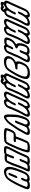

<svg xmlns="http://www.w3.org/2000/svg" viewBox="2466 -3406 940 5913"><g transform="rotate(-90 2936.5 -450.0)"><path d="M430 -388Q416 -388 410 -398Q407 -403 407 -409Q407 -415 410 -422L497 -627Q503 -641 517 -651Q531 -661 546 -661Q560 -661 566 -651Q569 -646 569 -640Q569 -634 566 -627L479 -422Q473 -408 459 -398Q445 -388 430 -388ZM184 0Q80 0 68 -52Q67 -52 67 -53Q66 -61 66 -70Q66 -101 79 -138Q89 -166 101 -194L132 -266L145 -299Q317 -667 422 -736Q474 -773 544 -791Q577 -800 606 -800Q636 -800 661 -790Q755 -752 755 -634Q755 -597 746 -553L747 -552Q718 -435 665 -306L664 -305Q658 -290 651.5 -272Q645 -254 637 -235Q618 -188 583 -126.5Q548 -65 473 -24Q435 -7 393 -7Q388 -7 361.5 -7.5Q335 -8 309 -32Q259 0 184 0ZM225 -70Q279 -74 293 -93Q301 -133 318 -175Q325 -192 333.5 -209Q342 -226 347 -239Q352 -252 366 -261.5Q380 -271 395 -271Q410 -271 415 -262Q418 -257 418 -251Q418 -245 415 -237L384 -166Q380 -155 371 -133Q366 -119 366 -108Q366 -101 368 -94V-93Q370 -84 405 -77L423 -76Q489 -76 535 -163Q552 -197 566 -230Q647 -426 673 -539Q680 -574 680 -603Q680 -697 611 -725Q607 -731 578 -731Q558 -731 521.5 -721Q485 -711 449 -686Q385 -654 213 -298Q208 -282 201 -265L169 -192Q161 -172 150 -143Q141 -118 141 -97V-89Q143 -81 166 -75Q183 -69 209 -69Z M734 -69 784 -72Q813 -76 833.5 -97Q854 -118 861 -135Q863 -141 867 -146Q874 -156 927 -285Q933 -299 947 -309Q961 -319 975 -319Q990 -319 996 -309Q999 -304 999 -298Q999 -292 996 -285Q941 -151 932 -134Q918 -112 909 -89Q906 -82 904 -76Q916 -72 959 -72Q1018 -74 1026 -85Q1039 -101 1054 -137L1063 -161Q1076 -189 1089 -219Q1149 -365 1242 -537Q1286 -616 1304 -660Q1318 -692 1318 -711Q1318 -716 1317 -720Q1309 -729 1244 -731Q1179 -728 1162 -720Q1156 -710 1149 -693Q1142 -675 1138 -663Q1134 -651 1130 -642L1118 -616Q1091 -551 1089 -532Q1089 -526 1086 -519Q1083 -512 1075 -503Q1059 -486 1036 -486Q1015 -486 1015 -505V-509Q1020 -549 1038 -592L1061 -642Q1064 -649 1067 -659Q1070 -669 1074 -678Q1078 -687 1079 -694Q1080 -696 1080 -698Q1080 -709 1057 -710Q1040 -710 1026 -709Q1012 -708 1001 -708Q965 -708 953 -703Q946 -699 936 -676L930 -664Q902 -608 878 -551Q853 -489 832 -426Q808 -353 778 -281Q765 -249 751.5 -219Q738 -189 726 -159Q722 -149 713 -133Q696 -100 691 -86L686 -72Q704 -69 734 -69ZM703 0Q630 0 619 -14Q611 -27 611 -43Q611 -56 616 -70L625 -93Q634 -117 653 -152L656 -159Q669 -191 683 -221Q697 -251 709 -281Q738 -350 760 -421Q780 -484 806 -546Q832 -609 864 -672Q875 -697 896 -726Q923 -764 979 -775Q996 -778 1049 -778Q1063 -779 1078 -779Q1111 -779 1132 -768Q1175 -799 1267 -800Q1309 -800 1340 -794Q1393 -784 1393 -735Q1393 -707 1376 -667Q1353 -610 1324 -559L1309 -530Q1241 -405 1183 -278V-277Q1170 -249 1157.5 -219Q1145 -189 1131 -158L1123 -138Q1114 -115 1096.5 -83Q1079 -51 1044.5 -27.5Q1010 -4 932 -2Q851 -2 835 -23L833 -27Q801 -8 763 -3Q738 0 703 0Z M1357 0Q1293 0 1240 -6Q1214 -9 1206 -29Q1199 -45 1199 -65Q1199 -84 1205 -106Q1220 -193 1299 -384Q1347 -500 1400 -608Q1405 -619 1410 -631Q1432 -680 1462 -724.5Q1492 -769 1542 -786H1543Q1595 -798 1744 -800Q1822 -800 1870 -792Q1942 -781 1946 -746V-737Q1946 -691 1917 -620Q1894 -564 1872 -528Q1847 -486 1812 -461Q1771 -431 1689 -431Q1674 -380 1657 -336Q1647 -309 1614 -228Q1581 -148 1550 -87Q1534 -55 1501 -34Q1440 0 1357 0ZM1390 -70Q1476 -74 1483 -92Q1517 -163 1531 -197L1543 -227L1576 -306Q1602 -369 1619 -431L1538 -432Q1524 -432 1518 -442Q1515 -447 1515 -453Q1515 -460 1518 -467Q1523 -481 1538 -491Q1553 -501 1567 -501L1682 -500L1741 -501Q1772 -502 1785 -511Q1809 -527 1847 -617Q1849 -624 1861 -653Q1872 -680 1872 -707V-711Q1871 -712 1858 -717Q1845 -722 1811 -726.5Q1777 -731 1711 -731Q1579 -729 1535 -719Q1518 -711 1478 -627L1467 -603Q1417 -502 1365 -377Q1306 -234 1288 -162Q1274 -108 1274 -87Q1274 -78 1277 -75Q1316 -70 1371 -70Z M2267 -731Q2256 -730 2238 -717Q2227 -710 2182 -674Q2138 -645 1951 -358Q1913 -297 1886 -241Q1861 -190 1827 -134Q1821 -126 1815 -111Q1811 -102 1811 -95Q1811 -70 1858 -70H1869Q1913 -70 1943.5 -87.5Q1974 -105 1998 -162Q2025 -234 2069 -340Q2087 -385 2106 -427Q2113 -442 2127 -451Q2141 -460 2154 -460Q2170 -460 2175 -450Q2178 -445 2178 -438Q2178 -432 2175 -425Q2154 -380 2134 -330Q2100 -247 2069 -166Q2059 -140 2059 -122Q2059 -80 2106 -72Q2114 -70 2121 -70Q2181 -70 2218 -159Q2239 -211 2254 -267Q2260 -292 2266 -309Q2290 -386 2290 -499V-525Q2291 -572 2294 -620V-633Q2294 -664 2286.5 -697.5Q2279 -731 2267 -731ZM2295 -800Q2346 -800 2363 -731Q2369 -695 2369 -665Q2369 -654 2368 -643Q2366 -598 2366 -552V-535Q2366 -401 2337 -314Q2332 -300 2326 -277Q2313 -224 2287 -162Q2254 -81 2194 -35Q2147 -1 2093 -1L2069 -3Q2011 -11 1993 -54Q1975 -38 1953 -27Q1893 0 1830 0Q1757 0 1740 -42Q1737 -53 1737 -65Q1737 -89 1749 -118Q1756 -135 1764 -148Q1795 -198 1819 -247Q1848 -306 1890 -374Q2077 -664 2146 -718Q2201 -761 2227 -778Q2260 -799 2295 -800Z M2388 0Q2297 0 2297 -64Q2297 -90 2312 -126L2336 -175L2342 -184Q2365 -226 2383 -258Q2412 -306 2434 -354Q2466 -419 2531 -577L2555 -644Q2565 -668 2583.5 -700.5Q2602 -733 2654 -766Q2714 -800 2761 -800Q2787 -800 2808.5 -790Q2830 -780 2840 -742Q2917 -798 2985 -798Q3011 -798 3033 -790Q3073 -773 3073 -731Q3073 -725 3072 -718Q3067 -693 3057 -668Q3050 -653 3042 -637L3032 -615Q3012 -572 2992 -531Q2949 -442 2913 -354Q2887 -293 2852 -217L2839 -186Q2824 -150 2797.5 -107Q2771 -64 2716 -30Q2665 -1 2624 -1Q2562 -1 2551 -66Q2529 -49 2506 -36Q2438 0 2388 0ZM2412 -69Q2419 -69 2435.5 -71Q2452 -73 2488 -92Q2532 -117 2574 -169Q2578 -177 2586 -184Q2630 -245 2667 -334Q2674 -349 2688 -359Q2702 -369 2717 -369Q2731 -369 2737 -359Q2740 -354 2740 -349Q2740 -342 2736 -334Q2693 -230 2638 -157Q2625 -122 2625 -101Q2625 -70 2654 -70Q2671 -70 2696 -85H2697Q2726 -103 2743 -132.5Q2760 -162 2785 -221Q2812 -279 2833 -329L2843 -354Q2886 -458 2925 -535Q2945 -576 2963 -618Q2986 -663 2990 -674Q2997 -691 2999 -704V-705Q2999 -718 2982 -724Q2974 -729 2953 -729Q2932 -729 2899 -712Q2879 -703 2850 -676.5Q2821 -650 2787 -600Q2753 -550 2718 -467Q2713 -453 2698.5 -443Q2684 -433 2670 -433Q2655 -433 2649 -443Q2647 -448 2647 -454Q2647 -460 2649 -467Q2698 -584 2758 -660Q2767 -680 2767 -699Q2767 -730 2734 -730Q2708 -730 2675 -712Q2651 -697 2639 -675Q2633 -664 2626 -649Q2620 -635 2614 -616.5Q2608 -598 2600 -578Q2501 -338 2447 -247Q2428 -215 2407 -176L2401 -165Q2385 -136 2378 -118Q2372 -105 2370 -91V-89Q2370 -78 2387 -73H2388Q2397 -69 2412 -69Z M2973 -69Q2979 -69 2995.5 -71Q3012 -73 3048 -92Q3092 -117 3134 -169Q3138 -177 3146 -184Q3190 -245 3227 -334Q3234 -349 3248 -359Q3262 -369 3277 -369Q3291 -369 3297 -359Q3300 -354 3300 -349Q3300 -342 3296 -334Q3253 -230 3198 -157Q3185 -122 3185 -101Q3185 -70 3214 -70Q3231 -70 3256 -85H3257Q3286 -103 3303 -132.5Q3320 -162 3345 -221Q3372 -279 3392 -329L3403 -354Q3446 -458 3485 -535Q3505 -576 3523 -618Q3546 -663 3550 -674Q3557 -691 3559 -705V-706Q3559 -718 3542 -724Q3534 -729 3513 -729Q3492 -729 3459 -712Q3439 -703 3410 -676.5Q3381 -650 3347 -600Q3313 -550 3278 -467Q3273 -453 3258.5 -443Q3244 -433 3230 -433Q3215 -433 3209 -443Q3207 -448 3207 -454Q3207 -460 3209 -467Q3258 -584 3318 -660Q3327 -680 3328 -699Q3327 -730 3293 -730Q3268 -730 3235 -712Q3211 -697 3199 -675Q3193 -664 3187 -649Q3181 -635 3174.5 -616.5Q3168 -598 3160 -578Q3061 -338 3007 -247Q2988 -215 2967 -176L2961 -165Q2945 -136 2938 -118Q2932 -105 2930 -92V-89Q2930 -78 2947 -73H2948Q2957 -69 2973 -69ZM3577 -795Q3585 -793 3593 -790Q3633 -773 3633 -731Q3633 -725 3632 -718Q3627 -693 3617 -668Q3610 -653 3602 -637L3592 -615Q3572 -572 3552 -531Q3509 -442 3473 -354Q3447 -293 3412 -217L3399 -186Q3384 -150 3357.5 -107Q3331 -64 3276 -30Q3225 -1 3184 -1Q3122 -1 3111 -66Q3089 -49 3066 -36Q2998 0 2948 0Q2857 0 2857 -64Q2857 -90 2872 -126L2896 -175L2902 -184Q2925 -226 2943 -258Q2972 -306 2994 -354Q3026 -419 3091 -577L3115 -644Q3125 -668 3143.5 -700.5Q3162 -733 3214 -766Q3251 -787 3282 -795Q3284 -805 3289 -819Q3309 -866 3353 -889Q3377 -900 3400 -900Q3427 -900 3452 -885Q3459 -880 3462 -875Q3471 -880 3482 -885Q3519 -900 3546 -900Q3568 -900 3583 -889Q3598 -876 3598 -855Q3598 -839 3589 -819Q3584 -805 3577 -795ZM3371 -789Q3391 -778 3400 -742Q3441 -772 3479 -786Q3486 -795 3497 -802Q3514 -812 3516 -813Q3520 -824 3520.5 -826Q3521 -828 3520.5 -828.5Q3520 -829 3517 -829Q3499 -829 3482 -819L3477 -817Q3450 -799 3431 -799Q3418 -799 3411.5 -804.5Q3405 -810 3396 -819L3393 -822Q3380 -829 3368 -829Q3366 -829 3365.5 -828.5Q3365 -828 3363.5 -826Q3362 -824 3358 -813Q3358 -812 3366 -802Q3371 -796 3371 -789Z M3631 0Q3561 0 3517 -19Q3460 -48 3460 -126Q3460 -143 3463 -162Q3472 -222 3508 -308Q3524 -347 3567 -426.5Q3610 -506 3660 -585Q3710 -664 3752 -709Q3802 -759 3872.5 -779.5Q3943 -800 3999 -800Q4126 -800 4157 -719Q4165 -698 4165 -675Q4165 -642 4149 -603Q4105 -495 3982 -431Q3993 -421 3999 -404Q4004 -385 4004 -363Q4004 -311 3976 -244Q3955 -193 3928 -149Q3868 -53 3753 -17Q3701 0 3631 0ZM3660 -69Q3717 -70 3755 -82H3756Q3804 -98 3828 -120Q3870 -157 3907 -246Q3911 -256 3924 -289Q3931 -306 3931 -327Q3931 -344 3926 -363Q3920 -383 3856 -383Q3822 -383 3775 -381Q3761 -381 3755 -391Q3752 -396 3752 -403Q3752 -409 3754 -415Q3760 -430 3773.5 -440Q3787 -450 3803 -451Q3908 -454 3986 -499Q4054 -540 4080 -601Q4089 -624 4089 -647Q4089 -661 4083 -686Q4077 -711 4021 -725H4020Q3999 -731 3971 -731Q3919 -731 3871 -715.5Q3823 -700 3799 -676Q3765 -640 3719.5 -568Q3674 -496 3633 -421Q3592 -346 3577 -308Q3560 -267 3546 -221Q3534 -183 3534 -151Q3534 -145 3536 -122.5Q3538 -100 3570.5 -84.5Q3603 -69 3660 -69Z M4124 -70Q4139 -70 4164 -83Q4197 -100 4216 -144L4231 -184Q4244 -215 4261 -250L4275 -283Q4281 -298 4296 -308Q4311 -318 4325 -318Q4339 -318 4345 -308Q4348 -303 4348 -297Q4348 -291 4345 -283Q4339 -269 4328 -247Q4316 -220 4304 -190Q4277 -125 4277 -110Q4277 -107 4278 -106Q4291 -78 4345 -78Q4367 -78 4391 -85Q4415 -92 4430.5 -112.5Q4446 -133 4462 -171Q4488 -238 4488 -291Q4488 -300 4487 -308V-309Q4487 -342 4473 -357.5Q4459 -373 4416 -384Q4401 -390 4401 -404Q4401 -410 4404 -418Q4413 -439 4438 -450L4455 -456Q4469 -460 4481 -465Q4482 -465 4482 -466Q4520 -482 4555 -509Q4590 -536 4611 -564Q4633 -597 4647 -630Q4664 -672 4664 -693Q4664 -705 4659 -711H4658Q4646 -721 4610 -721Q4573 -721 4540 -711L4538 -710Q4523 -699 4494 -652Q4475 -618 4448 -552Q4441 -535 4426.5 -524.5Q4412 -514 4397 -514Q4383 -514 4377 -525Q4375 -529 4375 -535Q4375 -542 4379 -552L4385 -567Q4409 -626 4439 -678Q4439 -684 4442 -691Q4447 -702 4447 -710Q4447 -731 4415 -731Q4387 -731 4354 -712Q4324 -693 4306 -650Q4301 -637 4297 -624Q4293 -611 4288 -599L4277 -575Q4252 -524 4230 -471L4181 -353Q4159 -306 4133 -263.5Q4107 -221 4088 -181L4060 -122Q4052 -105 4051 -93V-92Q4051 -80 4067 -76H4068Q4084 -70 4107 -70ZM4078 0Q3977 0 3977 -65Q3977 -72 3978 -79Q3983 -104 3993 -129Q4000 -145 4008 -160Q4045 -235 4068 -274Q4105 -334 4131 -396L4163 -478Q4185 -530 4211 -582L4220 -600Q4224 -610 4227.5 -621Q4231 -632 4236 -644Q4246 -668 4265.5 -702Q4285 -736 4334 -767Q4393 -800 4440 -800Q4498 -800 4515 -763Q4562 -791 4645 -791Q4695 -791 4722 -768Q4738 -751 4738 -721Q4738 -686 4717 -635Q4694 -579 4669 -545Q4617 -473 4526 -423Q4560 -399 4562 -337Q4563 -328 4563 -319Q4563 -254 4532 -173Q4523 -151 4507 -120Q4467 -47 4386 -19H4385Q4350 -9 4313 -9Q4246 -9 4214 -48Q4149 0 4078 0Z M4628 0Q4537 0 4537 -64Q4537 -90 4552 -126L4576 -175L4582 -184Q4605 -226 4623 -258Q4652 -306 4674 -354Q4706 -419 4771 -577L4795 -644Q4805 -668 4823.5 -700.5Q4842 -733 4894 -766Q4954 -800 5001 -800Q5027 -800 5048.5 -790Q5070 -780 5080 -742Q5157 -798 5225 -798Q5251 -798 5273 -790Q5313 -773 5313 -731Q5313 -725 5312 -718Q5307 -693 5297 -668Q5290 -653 5282 -637L5272 -615Q5252 -572 5232 -531Q5189 -442 5153 -354Q5127 -293 5092 -217L5079 -186Q5064 -150 5037.5 -107Q5011 -64 4956 -30Q4905 -1 4864 -1Q4802 -1 4791 -66Q4769 -49 4746 -36Q4678 0 4628 0ZM4652 -69Q4659 -69 4675.5 -71Q4692 -73 4728 -92Q4772 -117 4814 -169Q4818 -177 4826 -184Q4870 -245 4907 -334Q4914 -349 4928 -359Q4942 -369 4957 -369Q4971 -369 4977 -359Q4980 -354 4980 -349Q4980 -342 4976 -334Q4933 -230 4878 -157Q4865 -122 4865 -101Q4865 -70 4894 -70Q4911 -70 4936 -85H4937Q4966 -103 4983 -132.5Q5000 -162 5025 -221Q5052 -279 5073 -329L5083 -354Q5126 -458 5165 -535Q5185 -576 5203 -618Q5226 -663 5230 -674Q5237 -691 5239 -704V-705Q5239 -718 5222 -724Q5214 -729 5193 -729Q5172 -729 5139 -712Q5119 -703 5090 -676.5Q5061 -650 5027 -600Q4993 -550 4958 -467Q4953 -453 4938.5 -443Q4924 -433 4910 -433Q4895 -433 4889 -443Q4887 -448 4887 -454Q4887 -460 4889 -467Q4938 -584 4998 -660Q5007 -680 5007 -699Q5007 -730 4974 -730Q4948 -730 4915 -712Q4891 -697 4879 -675Q4873 -664 4866 -649Q4860 -635 4854 -616.5Q4848 -598 4840 -578Q4741 -338 4687 -247Q4668 -215 4647 -176L4641 -165Q4625 -136 4618 -118Q4612 -105 4610 -91V-89Q4610 -78 4627 -73H4628Q4637 -69 4652 -69Z M5213 -69Q5219 -69 5235.5 -71Q5252 -73 5288 -92Q5332 -117 5374 -169Q5378 -177 5386 -184Q5430 -245 5467 -334Q5474 -349 5488 -359Q5502 -369 5517 -369Q5531 -369 5537 -359Q5540 -354 5540 -349Q5540 -342 5536 -334Q5493 -230 5438 -157Q5425 -122 5425 -101Q5425 -70 5454 -70Q5471 -70 5496 -85H5497Q5526 -103 5543 -132.5Q5560 -162 5585 -221Q5612 -279 5632 -329L5643 -354Q5686 -458 5725 -535Q5745 -576 5763 -618Q5786 -663 5790 -674Q5797 -691 5799 -705V-706Q5799 -718 5782 -724Q5774 -729 5753 -729Q5732 -729 5699 -712Q5679 -703 5650 -676.5Q5621 -650 5587 -600Q5553 -550 5518 -467Q5513 -453 5498.5 -443Q5484 -433 5470 -433Q5455 -433 5449 -443Q5447 -448 5447 -454Q5447 -460 5449 -467Q5498 -584 5558 -660Q5567 -680 5568 -699Q5567 -730 5533 -730Q5508 -730 5475 -712Q5451 -697 5439 -675Q5433 -664 5427 -649Q5421 -635 5414.5 -616.5Q5408 -598 5400 -578Q5301 -338 5247 -247Q5228 -215 5207 -176L5201 -165Q5185 -136 5178 -118Q5172 -105 5170 -92V-89Q5170 -78 5187 -73H5188Q5197 -69 5213 -69ZM5817 -795Q5825 -793 5833 -790Q5873 -773 5873 -731Q5873 -725 5872 -718Q5867 -693 5857 -668Q5850 -653 5842 -637L5832 -615Q5812 -572 5792 -531Q5749 -442 5713 -354Q5687 -293 5652 -217L5639 -186Q5624 -150 5597.5 -107Q5571 -64 5516 -30Q5465 -1 5424 -1Q5362 -1 5351 -66Q5329 -49 5306 -36Q5238 0 5188 0Q5097 0 5097 -64Q5097 -90 5112 -126L5136 -175L5142 -184Q5165 -226 5183 -258Q5212 -306 5234 -354Q5266 -419 5331 -577L5355 -644Q5365 -668 5383.5 -700.5Q5402 -733 5454 -766Q5491 -787 5522 -795Q5524 -805 5529 -819Q5549 -866 5593 -889Q5617 -900 5640 -900Q5667 -900 5692 -885Q5699 -880 5702 -875Q5711 -880 5722 -885Q5759 -900 5786 -900Q5808 -900 5823 -889Q5838 -876 5838 -855Q5838 -839 5829 -819Q5824 -805 5817 -795ZM5611 -789Q5631 -778 5640 -742Q5681 -772 5719 -786Q5726 -795 5737 -802Q5754 -812 5756 -813Q5760 -824 5760.5 -826Q5761 -828 5760.5 -828.5Q5760 -829 5757 -829Q5739 -829 5722 -819L5717 -817Q5690 -799 5671 -799Q5658 -799 5651.5 -804.5Q5645 -810 5636 -819L5633 -822Q5620 -829 5608 -829Q5606 -829 5605.5 -828.5Q5605 -828 5603.5 -826Q5602 -824 5598 -813Q5598 -812 5606 -802Q5611 -796 5611 -789Z"/></g></svg>

Font: Bubblez Graffiti
Style: Italic
Weight: 400
Italic angle: -22.5°
Designer: GGBotNet
Foundry: GGBotNet
Version: 1.00